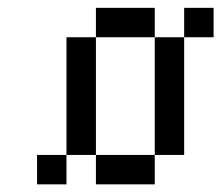

<svg xmlns="http://www.w3.org/2000/svg" viewBox="-20 -482 578 502"><path d="M76.9 -76.9H153.8V0H76.9ZM153.8 -153.8H230.8V-76.9H153.8ZM153.8 -230.8H230.8V-153.8H153.8ZM153.8 -307.7H230.8V-230.8H153.8ZM153.8 -384.6H230.8V-307.7H153.8ZM230.8 -76.9H307.7V0H230.8ZM307.7 -76.9H384.6V0H307.7ZM384.6 -153.8H461.5V-76.9H384.6ZM384.6 -230.8H461.5V-153.8H384.6ZM384.6 -307.7H461.5V-230.8H384.6ZM384.6 -384.6H461.5V-307.7H384.6ZM230.8 -461.5H307.7V-384.6H230.8ZM307.7 -461.5H384.6V-384.6H307.7ZM461.5 -461.5H538.5V-384.6H461.5Z"/></svg>

Font: Jacquarda Bastarda 9
Style: Regular
Weight: 400
Designer: Sarah Cadigan-Fried
Version: Version 1.000; ttfautohint (v1.8.4.7-5d5b)